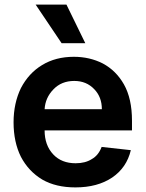

<svg xmlns="http://www.w3.org/2000/svg" viewBox="-20 -802 633 835"><path d="M164 -21Q104 -57 71 -120Q39 -184 39 -270Q39 -353 71 -419Q105 -484 163 -519Q222 -555 301 -555Q370 -555 427 -526Q485 -495 519 -435Q554 -373 554 -277V-235H174Q174 -170 212 -130Q248 -92 309 -92Q351 -92 379 -110Q408 -126 422 -163L549 -149Q531 -73 468 -30Q404 13 308 13Q223 13 164 -21ZM423 -327Q423 -380 390 -414Q356 -450 303 -450Q247 -450 212 -413Q177 -377 174 -327ZM269 -782 351 -614H248L135 -782Z"/></svg>

Font: Sinter Bold
Style: Regular
Weight: 700
Foundry: Adobe & rsms
Version: Version 1.000